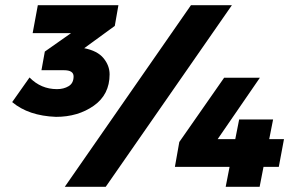

<svg xmlns="http://www.w3.org/2000/svg" viewBox="-20 -721 1149 741"><path d="M196 -270Q90 -274 27 -327L94 -422Q138 -377 200 -377Q226 -377 245 -388.5Q264 -400 264 -426Q264 -450 227 -450H140L153 -522L254 -593H106L126 -701H437L423 -621L305 -535Q356 -525 379.5 -496.5Q403 -468 403 -434Q403 -356 342 -313Q281 -270 196 -270ZM388 0H230L717 -701H875ZM982 0H851L866 -77H655L672 -173L845 -421H983L820 -184H888L903 -260H1034L1019 -184H1076L1056 -77H997Z"/></svg>

Font: Argentum Sans Black
Style: Italic
Weight: 900
Italic angle: -11°
Designer: Julieta Ulanovsky (font), Cristiano Sobral (main changes and remaster)
Foundry: Julieta Ulanovsky (font), Cristiano Sobral (main changes and remaster)
Version: Version 2.007;June 15, 2022;FontCreator 14.0.0.2814 64-bit; 